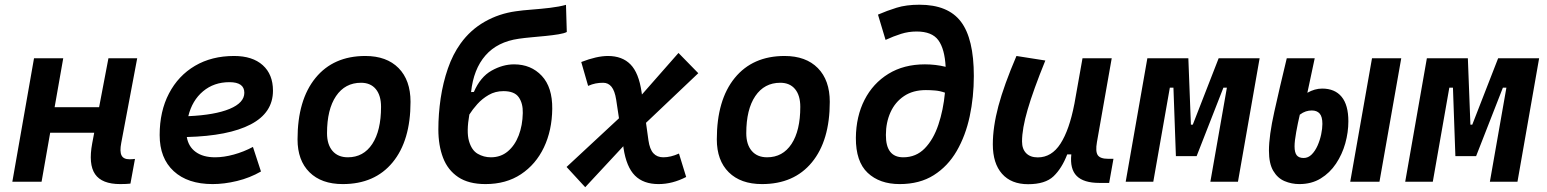

<svg xmlns="http://www.w3.org/2000/svg" viewBox="-20 -762 6485 805"><path d="M31.7 0 122.6 -517.6H245.1L209 -312.5H395.5L434.6 -517.6H555.2L488.3 -162.6Q481.4 -127 489.5 -110.6Q497.6 -94.2 522.9 -94.2Q533.7 -94.2 545.9 -95.7L526.9 7.8Q510.7 9.8 483.9 9.8Q407.2 9.8 378.7 -31.7Q350.1 -73.2 366.7 -161.6L375 -205.6H190.4L154.3 0Z M881.8 -102.5Q918.5 -102.5 960.2 -114Q1002 -125.5 1040.5 -146L1074.2 -43Q1027.3 -16.1 973.9 -3.2Q920.4 9.8 871.6 9.8Q767.1 9.8 708.3 -44.4Q649.4 -98.6 649.4 -195.8Q649.4 -295.4 688.5 -370.1Q727.5 -444.8 797.6 -486.1Q867.7 -527.3 961.4 -527.3Q1038.6 -527.3 1081.5 -488.8Q1124.5 -450.2 1124.5 -381.8Q1124.5 -289.1 1031.2 -240.5Q938 -191.9 763.2 -187.5Q770 -147 800.8 -124.8Q831.5 -102.5 881.8 -102.5ZM769.5 -274.9Q880.9 -279.8 942.6 -305.4Q1004.4 -331.1 1004.4 -373Q1004.4 -417.5 941.9 -417.5Q877 -417.5 831.3 -379.2Q785.6 -340.8 769.5 -274.9Z M1417 9.8Q1327.6 9.8 1277.6 -39.8Q1227.5 -89.4 1227.5 -177.7Q1227.5 -342.8 1302.7 -435.1Q1377.9 -527.3 1511.7 -527.3Q1601.1 -527.3 1651.1 -476.6Q1701.2 -425.8 1701.2 -335Q1701.2 -172.4 1626.2 -81.3Q1551.3 9.8 1417 9.8ZM1438.5 -102.5Q1503.9 -102.5 1540.8 -158.4Q1577.6 -214.4 1577.6 -314Q1577.6 -361.8 1555.7 -388.4Q1533.7 -415 1493.7 -415Q1426.8 -415 1388.9 -359.1Q1351.1 -303.2 1351.1 -203.6Q1351.1 -156.2 1374 -129.4Q1397 -102.5 1438.5 -102.5Z M2015.6 9.8Q1944.8 9.8 1901.1 -19.5Q1857.4 -48.8 1837.6 -100.6Q1817.9 -152.3 1817.9 -219.2Q1817.9 -284.2 1827.6 -349.9Q1837.4 -415.5 1857.9 -474.9Q1878.4 -534.2 1911.1 -579.6Q1952.1 -636.7 2012.2 -670.9Q2072.3 -705.1 2143.1 -714.8Q2169.9 -718.8 2208.5 -721.7Q2247.1 -724.6 2286.1 -729.2Q2325.2 -733.9 2353 -741.7L2356.4 -627.9Q2345.7 -622.1 2321.8 -618.2Q2297.9 -614.3 2268.3 -611.3Q2238.8 -608.4 2208.7 -605.7Q2178.7 -603 2155.3 -599.6Q2065.4 -586.9 2015.4 -529.5Q1965.3 -472.2 1955.1 -376L1966.8 -376.5Q1994.1 -439.5 2041 -465.8Q2087.9 -492.2 2135.3 -492.2Q2206.5 -492.2 2251.5 -444.1Q2296.4 -396 2295.4 -305.7Q2294.4 -215.3 2260.5 -144Q2226.6 -72.8 2164.3 -31.5Q2102.1 9.8 2015.6 9.8ZM2038.1 -102.5Q2079.6 -102.5 2109.1 -127.4Q2138.7 -152.3 2154.8 -194.3Q2170.9 -236.3 2171.9 -288.1Q2172.9 -328.6 2155 -354.2Q2137.2 -379.9 2090.8 -379.9Q2056.6 -379.9 2029.1 -364Q2001.5 -348.1 1981.2 -325.4Q1960.9 -302.7 1947.8 -281.7Q1935.1 -209.5 1946.3 -170.7Q1957.5 -131.8 1982.9 -117.2Q2008.3 -102.5 2038.1 -102.5Z M2433.6 22.9 2355.5 -62 2575.2 -266.1 2563.5 -343.8Q2557.6 -381.3 2543.9 -398.2Q2530.3 -415 2508.8 -415Q2492.2 -415 2477.3 -412.1Q2462.4 -409.2 2445.8 -401.9L2417 -502Q2482.4 -527.3 2528.8 -527.3Q2588.9 -527.3 2623.5 -491.9Q2658.2 -456.5 2669.9 -376.5L2671.4 -365.7L2824.7 -540L2907.7 -455.1L2688.5 -247.1L2698.7 -173.8Q2704.1 -136.2 2719.5 -119.4Q2734.9 -102.5 2761.2 -102.5Q2792 -102.5 2826.7 -118.2L2856.9 -20Q2799.3 9.8 2741.2 9.8Q2677.7 9.8 2642.1 -25.9Q2606.4 -61.5 2594.2 -141.1L2593.3 -148.9Z M3174.8 9.8Q3085.4 9.8 3035.4 -39.8Q2985.4 -89.4 2985.4 -177.7Q2985.4 -342.8 3060.5 -435.1Q3135.7 -527.3 3269.5 -527.3Q3358.9 -527.3 3408.9 -476.6Q3459 -425.8 3459 -335Q3459 -172.4 3384 -81.3Q3309.1 9.8 3174.8 9.8ZM3196.3 -102.5Q3261.7 -102.5 3298.6 -158.4Q3335.4 -214.4 3335.4 -314Q3335.4 -361.8 3313.5 -388.4Q3291.5 -415 3251.5 -415Q3184.6 -415 3146.7 -359.1Q3108.9 -303.2 3108.9 -203.6Q3108.9 -156.2 3131.8 -129.4Q3154.8 -102.5 3196.3 -102.5Z M3752 9.8Q3668 9.8 3617.9 -37.4Q3567.9 -84.5 3568.4 -184.1Q3569.3 -273.9 3604.7 -343.3Q3640.1 -412.6 3704.8 -452.4Q3769.5 -492.2 3857.9 -492.2Q3902.8 -492.2 3944.8 -481.9Q3940.9 -556.6 3914.3 -593.3Q3887.7 -629.9 3823.2 -629.9Q3789.1 -629.9 3758.1 -620.1Q3727.1 -610.4 3692.9 -594.7L3661.1 -700.7Q3699.2 -717.3 3739.5 -729.7Q3779.8 -742.2 3835 -742.2Q3955.1 -742.2 4009 -670.9Q4063 -599.6 4063 -443.4Q4063 -355.5 4045.7 -274.2Q4028.3 -192.9 3991.2 -128.9Q3954.1 -64.9 3895 -27.6Q3835.9 9.8 3752 9.8ZM3941.9 -373.5Q3920.9 -380.9 3900.6 -382.6Q3880.4 -384.3 3861.8 -384.3Q3807.6 -384.3 3770.3 -359.1Q3732.9 -334 3713.6 -291.3Q3694.3 -248.5 3694.3 -196.3Q3693.8 -102.5 3767.1 -102.5Q3820.8 -102.5 3857.2 -139.9Q3893.6 -177.2 3914.3 -239Q3935.1 -300.8 3941.9 -373.5Z M4290.5 10.3Q4219.7 10.3 4181.2 -33.4Q4142.6 -77.1 4142.6 -156.7Q4142.6 -229.5 4166 -317.4Q4189.5 -405.3 4241.7 -527.3L4362.8 -508.3Q4312 -383.3 4288.6 -302.7Q4265.1 -222.2 4265.1 -168.9Q4265.1 -137.2 4282.5 -119.6Q4299.8 -102.1 4331.1 -102.1Q4389.2 -102.1 4426.3 -159.7Q4463.4 -217.3 4484.4 -325.7V-325.2L4518.6 -517.6H4641.1L4579.1 -166Q4572.3 -127 4582.5 -111.6Q4592.8 -96.2 4626 -96.2H4648.4L4630.4 4.9H4589.4Q4523.4 4.9 4494.4 -24.2Q4465.3 -53.2 4471.7 -114.7H4454.6Q4432.1 -56.2 4397.2 -22.9Q4362.3 10.3 4290.5 10.3Z M4699.7 0 4790.5 -517.6H4962.4L4973.1 -239.3H4981L5089.4 -517.6H5261.2L5170.4 0H5054.7L5124 -394.5H5109.4L4997.1 -107.4H4910.2L4899.9 -394.5H4884.8L4815.4 0Z M5427.7 9.8Q5395 9.8 5365.7 -2.7Q5336.4 -15.1 5318.4 -45.7Q5300.3 -76.2 5300.3 -130.4Q5300.3 -192.4 5322.8 -293.5Q5345.2 -394.5 5375 -517.6H5492.2Q5484.4 -481.4 5476.8 -445.3Q5469.2 -409.2 5461.4 -373Q5492.2 -390.6 5523.4 -390.6Q5576.7 -390.6 5605 -356.2Q5633.3 -321.8 5633.3 -253.4Q5633.3 -207.5 5620.4 -161.1Q5607.4 -114.7 5581.5 -75.9Q5555.7 -37.1 5517.3 -13.7Q5479 9.8 5427.7 9.8ZM5641.1 0 5732.4 -517.6H5855L5763.7 0ZM5429.7 -281.2Q5421.4 -246.1 5414.6 -208.3Q5407.7 -170.4 5407.7 -148.4Q5407.7 -122.6 5416.7 -111.1Q5425.8 -99.6 5445.8 -99.6Q5464.8 -99.6 5479.5 -114.3Q5494.1 -128.9 5504.2 -151.6Q5514.2 -174.3 5519.3 -198.7Q5524.4 -223.1 5524.4 -242.7Q5524.4 -272.9 5512.9 -285.9Q5501.5 -298.8 5480 -298.8Q5467.3 -298.8 5455.1 -294.9Q5442.9 -291 5429.7 -281.2Z M5871.6 0 5962.4 -517.6H6134.3L6145 -239.3H6152.8L6261.2 -517.6H6433.1L6342.3 0H6226.6L6295.9 -394.5H6281.2L6168.9 -107.4H6082L6071.8 -394.5H6056.6L5987.3 0Z"/></svg>

Font: Cascadia Code PL SemiBold
Style: Italic
Weight: 600
Italic angle: -10°
Monospace: yes
Designer: Aaron Bell
Foundry: Saja Typeworks
Version: Version 2404.023; ttfautohint (v1.8.4)